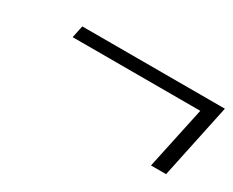

<svg xmlns="http://www.w3.org/2000/svg" viewBox="-53 -566 727 598"><g transform="rotate(30 311.0 -267.0)"><path d="M511.2 -132.8 559.1 -356.9H100.1L109.4 -400.9H622.1L565.4 -132.8Z"/></g></svg>

Font: Linux Biolinum G
Style: Italic
Weight: 400
Italic angle: -12°
Designer: Philipp H. Poll
Foundry: Philipp H. Poll
Version: Version 0.5.1